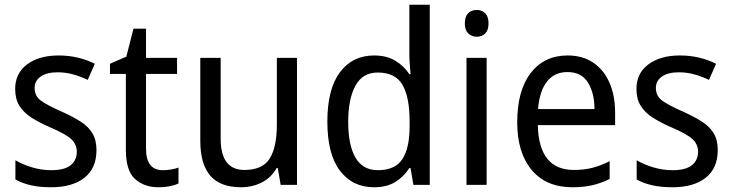

<svg xmlns="http://www.w3.org/2000/svg" viewBox="-20 -831 3089 810"><path d="M387 -198Q387 -121 336 -81Q285 -41 196 -41Q147 -41 110 -49.5Q73 -58 45 -74V-155Q73 -138 113.5 -125.5Q154 -113 196 -113Q252 -113 278 -134Q304 -155 304 -191Q304 -222 280.5 -244Q257 -266 191 -294Q145 -314 112.5 -335Q80 -356 62 -384.5Q44 -413 44 -456Q44 -522 94.5 -559.5Q145 -597 227 -597Q270 -597 308 -588Q346 -579 380 -562L350 -494Q321 -508 289 -517Q257 -526 223 -526Q177 -526 151.5 -508Q126 -490 126 -460Q126 -426 152.5 -406.5Q179 -387 245 -358Q289 -338 321 -317.5Q353 -297 370 -268.5Q387 -240 387 -198Z M667 -113Q684 -113 702 -116Q720 -119 733 -124V-57Q699 -41 648 -41Q589 -41 550 -75.5Q511 -110 511 -199V-519H444V-562L513 -592L543 -710H596V-587H727V-519H596V-204Q596 -113 667 -113Z M1233 -587V-51H1164L1152 -122H1147Q1124 -81 1084 -61Q1044 -41 997 -41Q909 -41 867 -90Q825 -139 825 -237V-587H911V-246Q911 -114 1011 -114Q1088 -114 1118 -162.5Q1148 -211 1148 -306V-587Z M1558 -41Q1467 -41 1414 -111Q1361 -181 1361 -318Q1361 -455 1414 -526Q1467 -597 1558 -597Q1611 -597 1647.5 -575Q1684 -553 1707 -518H1712Q1711 -535 1709 -557.5Q1707 -580 1707 -596V-811H1793V-51H1724L1712 -122H1707Q1684 -86 1648 -63.5Q1612 -41 1558 -41ZM1574 -113Q1646 -113 1677 -159Q1708 -205 1708 -299V-320Q1708 -421 1678 -473Q1648 -525 1573 -525Q1510 -525 1479.5 -469.5Q1449 -414 1449 -317Q1449 -218 1480 -165.5Q1511 -113 1574 -113Z M1992 -789Q2013 -789 2027 -775Q2041 -761 2041 -732Q2041 -704 2027 -690Q2013 -676 1992 -676Q1970 -676 1955.5 -690Q1941 -704 1941 -732Q1941 -761 1955 -775Q1969 -789 1992 -789ZM2033 -587V-51H1948V-587Z M2375 -597Q2438 -597 2483 -566.5Q2528 -536 2551.5 -481.5Q2575 -427 2575 -357V-303H2249Q2253 -114 2401 -114Q2444 -114 2479 -123Q2514 -132 2552 -151V-76Q2515 -58 2478.5 -49.5Q2442 -41 2395 -41Q2284 -41 2223 -114Q2162 -187 2162 -315Q2162 -449 2219 -523Q2276 -597 2375 -597ZM2374 -527Q2319 -527 2287.5 -487Q2256 -447 2250 -371H2488Q2488 -438 2460.5 -482.5Q2433 -527 2374 -527Z M3008 -198Q3008 -121 2957 -81Q2906 -41 2817 -41Q2768 -41 2731 -49.5Q2694 -58 2666 -74V-155Q2694 -138 2734.5 -125.5Q2775 -113 2817 -113Q2873 -113 2899 -134Q2925 -155 2925 -191Q2925 -222 2901.5 -244Q2878 -266 2812 -294Q2766 -314 2733.5 -335Q2701 -356 2683 -384.5Q2665 -413 2665 -456Q2665 -522 2715.5 -559.5Q2766 -597 2848 -597Q2891 -597 2929 -588Q2967 -579 3001 -562L2971 -494Q2942 -508 2910 -517Q2878 -526 2844 -526Q2798 -526 2772.5 -508Q2747 -490 2747 -460Q2747 -426 2773.5 -406.5Q2800 -387 2866 -358Q2910 -338 2942 -317.5Q2974 -297 2991 -268.5Q3008 -240 3008 -198Z"/></svg>

Font: Noto Sans Tamil UI SemiCondensed
Style: Regular
Weight: 400
Width: 4
Designer: Jelle Bosma - Monotype Design Team
Foundry: Monotype Imaging Inc.
Version: Version 2.004; ttfautohint (v1.8.4.7-5d5b)